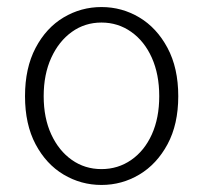

<svg xmlns="http://www.w3.org/2000/svg" viewBox="-20 -513 576 545"><path d="M268 12Q210 12 160.5 -17.5Q111 -47 81 -103.5Q51 -160 51 -240Q51 -320 81 -377Q111 -434 160.5 -463.5Q210 -493 268 -493Q326 -493 375.5 -463.5Q425 -434 455.5 -377Q486 -320 486 -240Q486 -160 455.5 -103.5Q425 -47 375.5 -17.5Q326 12 268 12ZM268 -33Q315 -33 352.5 -59Q390 -85 411 -131.5Q432 -178 432 -240Q432 -302 411 -349Q390 -396 352.5 -422.5Q315 -449 268 -449Q221 -449 184 -422.5Q147 -396 125.5 -349Q104 -302 104 -240Q104 -178 125.5 -131.5Q147 -85 184 -59Q221 -33 268 -33Z"/></svg>

Font: Assistant ExtraLight Light
Style: Regular
Weight: 300
Version: Version 3.000